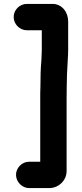

<svg xmlns="http://www.w3.org/2000/svg" viewBox="-20 -793 419 983"><path d="M118 -638H194V-538C194 -525 193 -507 192 -486C188 -441 187 -398 187 -351C186 -330 186 -308 186 -286V35H129C93 35 62 66 62 102C62 138 93 170 129 170H232C280 170 321 131 321 83V-286C321 -329 322 -370 323 -412C324 -449 329 -504 329 -538V-683C329 -731 297 -773 249 -773H118C81 -773 50 -743 50 -706C50 -669 81 -638 118 -638Z"/></svg>

Font: Electronic
Style: UltThk
Weight: 900
Version: Version 1.011